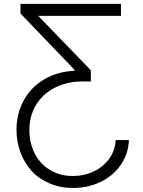

<svg xmlns="http://www.w3.org/2000/svg" viewBox="-20 -747 726 973"><path d="M633.2 -37.3Q630.7 32.3 592.3 88.1Q554 143.8 490.1 174.7Q426.1 205.6 349.4 205.6Q285.5 205.6 231.4 182.5Q177.2 159.4 140.8 119.7Q104.4 79.9 84 26.1Q63.6 -27.7 63.6 -88.4Q63.6 -171.9 100.7 -239Q137.8 -306.1 204.7 -345.3Q271.7 -384.6 357.2 -388.1V-393.8L83.8 -678.6V-727.3H593V-666.5H173.7L440.3 -391V-334.2H393.5Q316.8 -333.1 256.4 -301.8Q196 -270.6 162.5 -215Q128.9 -159.4 128.9 -88.4Q128.9 -22 156.1 31.1Q183.2 84.2 233.7 114.5Q284.1 144.9 348.7 144.9Q407 144.9 455.8 121.4Q504.6 98 534.3 56.1Q563.9 14.2 566.1 -37.3Z"/></svg>

Font: Inter Light BETA
Style: Regular
Weight: 300
Designer: Rasmus Andersson
Foundry: rsms
Version: Version 3.011;git-f93a4a705